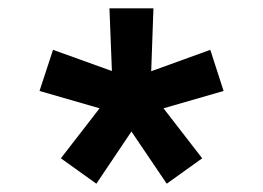

<svg xmlns="http://www.w3.org/2000/svg" viewBox="-20 -734 636 465"><path d="M75.7 -513.7 221.2 -471.7 127.4 -350.6 213.4 -289.1 298.3 -415.5 383.8 -289.1 469.7 -350.6 376 -471.7 521.5 -513.7 489.3 -613.3 346.2 -561.5 351.6 -713.9H245.1L251 -562L108.4 -613.3Z"/></svg>

Font: Estedad-FD-VF Thin
Style: Regular
Weight: 100
Designer: Amin Abedi
Version: Version 5.0